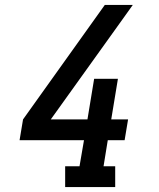

<svg xmlns="http://www.w3.org/2000/svg" viewBox="-20 -755 640 775"><path d="M243 0V-84H301L319 -189H59L73 -273L403 -735H516L481 -686L185 -273H333L360 -437H456L429 -273H497L483 -189H415L398 -84H445V0Z"/></svg>

Font: Iosevka Etoile Medium Oblique
Style: Regular
Weight: 500
Italic angle: -9°
Designer: Belleve Invis
Foundry: Belleve Invis
Version: Version 15.5.2; ttfautohint (v1.8.4)